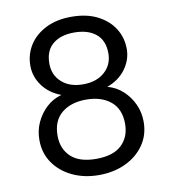

<svg xmlns="http://www.w3.org/2000/svg" viewBox="-81 -782 770 865"><g transform="rotate(-10 303.5 -350.0)"><path d="M303 12Q236 12 182 -13.5Q128 -39 96.5 -84.5Q65 -130 65 -190Q65 -233 82 -270Q99 -307 128.5 -334.5Q158 -362 198 -373Q144 -393 113.5 -435Q83 -477 83 -526Q83 -578 109.5 -620Q136 -662 185.5 -687Q235 -712 303 -712Q372 -712 421.5 -687Q471 -662 497.5 -620Q524 -578 524 -526Q524 -477 493.5 -435Q463 -393 408 -373Q449 -362 478.5 -334.5Q508 -307 525 -270Q542 -233 542 -190Q542 -130 510.5 -84.5Q479 -39 425 -13.5Q371 12 303 12ZM303 -62Q381 -62 419.5 -98.5Q458 -135 458 -195Q458 -263 415.5 -298Q373 -333 303 -333Q234 -333 191.5 -298Q149 -263 149 -195Q149 -135 187.5 -98.5Q226 -62 303 -62ZM303 -403Q365 -403 402 -436Q439 -469 439 -521Q439 -580 402.5 -610Q366 -640 303 -640Q241 -640 205 -610Q169 -580 169 -521Q169 -469 205.5 -436Q242 -403 303 -403Z"/></g></svg>

Font: DM Sans 12pt
Style: Regular
Weight: 400
Version: Version 4.004;gftools[0.9.30]